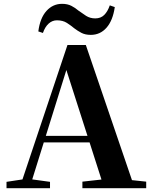

<svg xmlns="http://www.w3.org/2000/svg" viewBox="-20 -982 794 1002"><path d="M180 -818Q189 -888 222.5 -925Q256 -962 304 -962Q332 -962 352.5 -951.5Q373 -941 389 -927Q408 -913 429 -899.5Q450 -886 477 -886Q506 -886 524 -904Q542 -922 553 -954L579 -945Q569 -875 536 -837.5Q503 -800 454 -800Q425 -800 405 -810.5Q385 -821 368 -834Q350 -849 329 -862.5Q308 -876 277 -876Q253 -876 234 -859Q215 -842 204 -810ZM14 0V-33L113 -48H132L241 -33V0ZM82 0 332 -747H428L683 0H524L315 -652H336L333 -638L134 0ZM194 -239 202 -273H522L530 -239ZM410 0V-34L545 -49H602L743 -34V0Z"/></svg>

Font: Noto Serif JP ExtraBold
Style: Regular
Weight: 800
Designer: Ryoko NISHIZUKA 西塚涼子 (kana & ideographs); Frank Grießhammer (Latin, Greek & Cyrillic); Wenlong ZHANG 张文龙 (bopomofo); San
Foundry: Adobe
Version: Version 2.003-H1;hotconv 1.1.1;makeotfexe 2.6.0